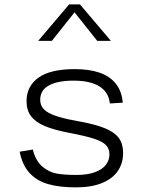

<svg xmlns="http://www.w3.org/2000/svg" viewBox="-20 -818 660 850"><path d="M523.5 -363.5 466.5 -360Q461 -410 420.2 -435.5Q379.5 -461 305.5 -461Q236 -461 197 -440Q158 -419 158 -376.5Q158 -355 169.8 -339.5Q181.5 -324 208.2 -312.2Q235 -300.5 282 -290Q301.5 -286.5 320.5 -282.5Q399.5 -268.5 443.2 -250.8Q487 -233 506 -207Q525 -181 525 -141Q525 -95.5 501.8 -61.2Q478.5 -27 431.8 -7.8Q385 11.5 316 11.5Q243.5 11.5 193 -3Q142.5 -17.5 110.8 -52.2Q79 -87 67 -146.5L125 -156Q138.5 -105 167.8 -80.2Q197 -55.5 231.5 -49.5Q266 -43.5 317.5 -43.5Q367.5 -43.5 400.5 -55.8Q433.5 -68 449 -88.8Q464.5 -109.5 464.5 -134.5Q464.5 -160 448.8 -176Q433 -192 396 -204Q359 -216 288.5 -229.5Q219.5 -242.5 178.2 -260Q137 -277.5 117.2 -303.8Q97.5 -330 97.5 -370Q97.5 -436 150 -474Q202.5 -512 311 -512Q375.5 -512 421 -496.2Q466.5 -480.5 492.8 -447.5Q519 -414.5 523.5 -363.5ZM286 -798.5H334L471 -637H410.5L296 -781H324L209.5 -637H149Z"/></svg>

Font: Monaspace Neon Var ExtraLight
Style: Regular
Weight: 200
Designer: Riley Cran and the Lettermatic Team
Version: Version 1.200 (Monaspace Neon Var)